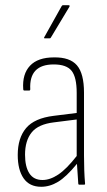

<svg xmlns="http://www.w3.org/2000/svg" viewBox="-20 -708 412 736"><path d="M138 8Q93 8 70.5 -24.5Q48 -57 48 -114Q48 -179 80 -217Q112 -255 186 -264L274 -275V-352Q274 -412 254.5 -436.5Q235 -461 186 -461Q91 -461 96 -366Q96 -361 92 -361H73Q69 -361 69 -367Q65 -424 95 -456Q125 -488 187 -488Q248 -489 275 -457.5Q302 -426 302 -353V-112Q302 -82 303 -55Q304 -28 306 -5Q307 0 302 0H284Q280 0 280 -5Q277 -44 275 -80Q234 -30 202.5 -11Q171 8 138 8ZM76 -115Q76 -69 92.5 -43.5Q109 -18 143 -18Q172 -18 203.5 -39Q235 -60 274 -110V-250L187 -239Q127 -232 101.5 -200.5Q76 -169 76 -115ZM152 -561Q147 -561 150 -566L216 -684Q218 -688 221 -688H243Q249 -688 246 -682L175 -564Q174 -561 170 -561Z"/></svg>

Font: Sofia Sans Cond ExtraLight
Style: Regular
Weight: 200
Width: 3
Designer: Botio Nikoltchev, Ani Petrova
Foundry: lettersoup
Version: Version 4.100; ttfautohint (v1.8.3)